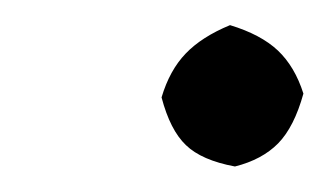

<svg xmlns="http://www.w3.org/2000/svg" viewBox="-20 -122 260 152"><path d="M107.9 -44.9Q114.3 -66.4 127 -79.6Q139.6 -92.8 162.1 -102.1Q186.5 -94.7 200 -82Q213.4 -69.3 220.2 -47.9Q212.9 -21.5 200.2 -8.5Q187.5 4.4 166 9.8Q139.6 4.9 127.2 -7.1Q114.7 -19 107.9 -44.9Z"/></svg>

Font: Linear Smooth
Style: Regular
Weight: 400
Designer: Philipp H. Poll, Flanker
Foundry: Philipp H. Poll, reworked by Flanker
Version: Version 1.061 | FøM Fix